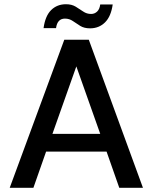

<svg xmlns="http://www.w3.org/2000/svg" viewBox="-20 -888 723 908"><path d="M26 0 284 -700H400L656 0H544L484 -171H198L138 0ZM228 -255H454L341 -574ZM406 -754Q378 -754 359.5 -765.5Q341 -777 324.5 -788.5Q308 -800 287 -800Q251 -800 245 -755H186Q194 -813 222 -840.5Q250 -868 292 -868Q319 -868 338 -856.5Q357 -845 373.5 -833.5Q390 -822 411 -822Q427 -822 439 -833Q451 -844 454 -867H513Q505 -810 476.5 -782Q448 -754 406 -754Z"/></svg>

Font: Firefly Display Medium
Style: Regular
Weight: 500
Designer: Colophon Foundry, Jonny Pinhorn
Foundry: Colophon Foundry
Version: Version 1.200; ttfautohint (v1.8.3)